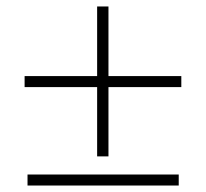

<svg xmlns="http://www.w3.org/2000/svg" viewBox="-20 -573 636 593"><path d="M315 -304V-90H280V-304H56V-338H280V-553H315V-338H540V-304ZM65 -34H532V0H65Z"/></svg>

Font: Sarabun Thin
Style: Regular
Weight: 250
Designer: Suppakit Chalermlarp | Katatrad Co.,Ltd.
Foundry: Cadson Demak Co.,Ltd.
Version: Version 1.000; ttfautohint (v1.6)